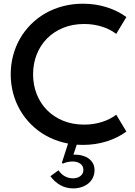

<svg xmlns="http://www.w3.org/2000/svg" viewBox="-20 -784 743 1058"><path d="M436.8 -763.6Q506.8 -763.6 568.6 -743.9Q630.5 -724.1 676.4 -690L620.5 -597.3Q585.9 -623.6 540.2 -637.7Q494.5 -651.8 444.1 -651.8Q380 -651.8 328 -630.5Q275.9 -609.1 239.1 -571.8Q202.3 -534.5 182.3 -483.9Q162.3 -433.2 162.3 -374.5Q162.3 -315.9 182.3 -265.2Q202.3 -214.5 239.1 -177.3Q275.9 -140 328 -118.6Q380 -97.3 444.1 -97.3Q494.5 -97.3 540.2 -111.4Q585.9 -125.5 620.5 -151.8L676.4 -59.1Q630.5 -25 568.6 -5.2Q506.8 14.5 436.8 14.5Q379.5 14.5 327.5 0.9Q275.5 -12.7 231.4 -37.7Q187.3 -62.7 151.6 -98.2Q115.9 -133.6 90.9 -176.8Q65.9 -220 52.5 -270Q39.1 -320 39.1 -374.5Q39.1 -429.1 52.5 -479.1Q65.9 -529.1 90.9 -572.3Q115.9 -615.5 151.6 -650.9Q187.3 -686.4 231.4 -711.4Q275.5 -736.4 327.5 -750Q379.5 -763.6 436.8 -763.6ZM257.7 186.8 302.3 154.5Q316.8 175.9 337.3 187.3Q357.7 198.6 381.8 198.6Q407.7 198.6 423.6 185.7Q439.5 172.7 439.5 151.8Q439.5 130.9 423 118.4Q406.4 105.9 379.5 105.9Q365.5 105.9 350.5 109.3Q335.5 112.7 326.8 117.7L320.9 113.2L357.3 0H407.3L384.5 68.6Q387.3 68.2 389.8 68.2Q392.3 68.2 395 68.2Q414.1 68.2 433.2 73.2Q452.3 78.2 467.3 88.6Q482.3 99.1 491.6 115.2Q500.9 131.4 500.9 153.6Q500.9 175.5 492.3 194.1Q483.6 212.7 468 225.9Q452.3 239.1 430.7 246.6Q409.1 254.1 383.6 254.1Q345 254.1 313.4 236.8Q281.8 219.5 257.7 186.8Z"/></svg>

Font: Spartan MB SemBd
Style: Regular
Weight: 600
Designer: Matt Bailey, Mirko Velimirovic
Foundry: Matt Bailey
Version: Version 1.005